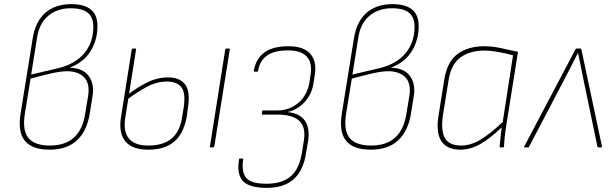

<svg xmlns="http://www.w3.org/2000/svg" viewBox="-20 -714 2981 930"><path d="M220 11Q135 11 100 -32.5Q65 -76 80 -166L138 -526Q151 -610 199.5 -652Q248 -694 325 -694Q388 -694 420 -668Q452 -642 452 -588Q452 -520 418.5 -466Q385 -412 319 -387V-386Q382 -384 410 -345.5Q438 -307 428 -247L415 -166Q402 -81 353.5 -35Q305 11 220 11ZM222 -9Q370 -9 393 -166L407 -250Q416 -311 387 -340Q358 -369 304 -369Q273 -369 223.5 -357.5Q174 -346 128 -333L101 -167Q87 -84 117 -46.5Q147 -9 222 -9ZM131 -353 263 -384Q345 -404 388.5 -456.5Q432 -509 432 -584Q432 -630 405.5 -652Q379 -674 322 -674Q257 -674 213 -637Q169 -600 159 -528Z M698 11Q621 11 587.5 -29Q554 -69 566 -146L618 -474Q619 -479 622 -479H635Q640 -479 639 -474L587 -145Q576 -79 603.5 -44Q631 -9 699 -9Q771 -9 812 -43.5Q853 -78 863 -152L870 -195Q880 -264 858.5 -291.5Q837 -319 789 -319Q739 -319 691.5 -293.5Q644 -268 594 -230L598 -255Q647 -292 694.5 -315.5Q742 -339 795 -339Q850 -339 876 -306Q902 -273 891 -198L885 -152Q871 -69 825 -29Q779 11 698 11ZM1001 0Q995 0 997 -5L1071 -474Q1073 -479 1077 -479H1088Q1094 -479 1093 -474L1018 -5Q1016 0 1012 0Z M1268 196Q1184 195 1155 161Q1126 127 1138 57Q1139 54 1141 54H1156Q1160 54 1158 57Q1149 118 1172 147Q1195 176 1270 176Q1348 176 1389.5 139Q1431 102 1443 22L1452 -34Q1462 -98 1430 -128.5Q1398 -159 1321 -159H1250Q1249 -159 1248.5 -160Q1248 -161 1248 -162L1250 -176Q1250 -178 1251 -178.5Q1252 -179 1254 -179H1322Q1383 -179 1426 -216.5Q1469 -254 1479 -316L1484 -350Q1494 -408 1466.5 -439Q1439 -470 1376 -470Q1309 -470 1273.5 -445Q1238 -420 1230 -370Q1230 -367 1227 -367H1213Q1209 -367 1209 -370Q1219 -429 1260 -459.5Q1301 -490 1378 -490Q1450 -490 1482.5 -454Q1515 -418 1505 -353L1499 -314Q1492 -261 1457.5 -222Q1423 -183 1375 -172V-171Q1434 -164 1457.5 -128.5Q1481 -93 1473 -35L1463 23Q1451 110 1403 153.5Q1355 197 1268 196Z M1776 11Q1691 11 1656 -32.5Q1621 -76 1636 -166L1694 -526Q1707 -610 1755.5 -652Q1804 -694 1881 -694Q1944 -694 1976 -668Q2008 -642 2008 -588Q2008 -520 1974.5 -466Q1941 -412 1875 -387V-386Q1938 -384 1966 -345.5Q1994 -307 1984 -247L1971 -166Q1958 -81 1909.5 -35Q1861 11 1776 11ZM1778 -9Q1926 -9 1949 -166L1963 -250Q1972 -311 1943 -340Q1914 -369 1860 -369Q1829 -369 1779.5 -357.5Q1730 -346 1684 -333L1657 -167Q1643 -84 1673 -46.5Q1703 -9 1778 -9ZM1687 -353 1819 -384Q1901 -404 1944.5 -456.5Q1988 -509 1988 -584Q1988 -630 1961.5 -652Q1935 -674 1878 -674Q1813 -674 1769 -637Q1725 -600 1715 -528Z M2210 11Q2145 11 2118 -30Q2091 -71 2104 -153L2132 -329Q2146 -416 2197 -453Q2248 -490 2325 -490Q2367 -490 2405.5 -481Q2444 -472 2489 -463L2433 -111Q2427 -73 2424.5 -49Q2422 -25 2421 -3Q2421 0 2417 0H2404Q2400 0 2400 -3Q2402 -26 2404.5 -50Q2407 -74 2410 -97Q2354 -43 2306 -16Q2258 11 2210 11ZM2214 -9Q2260 -9 2307.5 -37.5Q2355 -66 2415 -123L2465 -446Q2429 -456 2392.5 -462.5Q2356 -469 2325 -469Q2258 -469 2212 -437Q2166 -405 2153 -327L2125 -153Q2115 -80 2135.5 -44.5Q2156 -9 2214 -9Z M2521 0Q2517 0 2519 -4L2768 -476Q2769 -479 2773 -479H2791Q2795 -479 2796 -475L2896 -4Q2897 0 2892 0H2879Q2875 0 2874 -3L2804 -339Q2798 -368 2792.5 -397Q2787 -426 2780 -457H2779Q2764 -427 2748.5 -397Q2733 -367 2717 -336L2542 -2Q2541 0 2538 0Z"/></svg>

Font: Sofia Sans Semi Condensed Thin
Style: Italic
Weight: 250
Italic angle: -9°
Version: Version 4.100